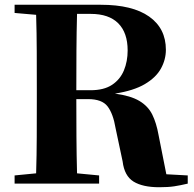

<svg xmlns="http://www.w3.org/2000/svg" viewBox="-20 -767 810 802"><path d="M298.8 -390.1H357.9Q414.1 -390.1 448 -412.6Q481.9 -435.1 497.6 -472.9Q513.2 -510.7 513.2 -556.2Q513.2 -630.4 473.9 -669.7Q434.6 -709 358.9 -709H301.8Q299.8 -633.3 299.3 -554.7Q298.8 -476.1 298.8 -390.1ZM674.8 -39.1 764.2 -34.2V0Q733.4 7.3 708 11.2Q682.6 15.1 645 15.1Q576.2 15.1 537.8 -8.5Q499.5 -32.2 492.2 -92.8L462.9 -231Q452.6 -292.5 429.2 -322.8Q405.8 -353 348.1 -353H298.8Q298.8 -274.4 299.3 -197Q299.8 -119.6 301.8 -43L394 -34.2V0H41V-34.2L130.9 -43Q133.3 -118.7 133.5 -195.8Q133.8 -272.9 133.8 -351.1V-395Q133.8 -473.1 133.5 -550.5Q133.3 -627.9 130.9 -705.1L41 -712.9V-747.1H400.9Q533.2 -747.1 603 -697.8Q672.9 -648.4 672.9 -559.1Q672.9 -518.1 652.3 -480.7Q631.8 -443.4 585.2 -415.8Q538.6 -388.2 460 -376Q525.4 -367.2 562 -345.5Q598.6 -323.7 616 -288.6Q633.3 -253.4 642.1 -204.1Z"/></svg>

Font: Source Han Serif JP Heavy
Style: Regular
Weight: 900
Designer: Ryoko NISHIZUKA  (kana & ideographs); Frank Grießhammer (Latin, Greek & Cyrillic); Wenlong ZHANG  (bopomofo); Sandoll Co
Foundry: Adobe Systems Incorporated
Version: Version 1.001;PS 1.001;hotconv 16.6.54;makeotf.lib2.5.65590